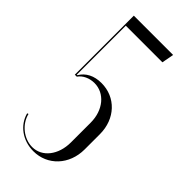

<svg xmlns="http://www.w3.org/2000/svg" viewBox="-225 -752 812 812"><g transform="rotate(45 181.5 -346.0)"><path d="M27 -88C42 -31 95 7 159 7C243 7 307 -60 307 -152V-243C307 -335 244 -401 159 -401C115 -401 82 -384 63 -352H60V-645H279L289 -699H54V-346H66C80 -367 108 -380 138 -380C199 -380 245 -325 245 -250V-132C245 -57 202 -2 143 -2C93 -2 45 -40 33 -90Z"/></g></svg>

Font: Moniqa Display
Style: Regular
Weight: 400
Designer: Rajesh Rajput
Foundry: Rajesh Rajput
Version: Version 1.000